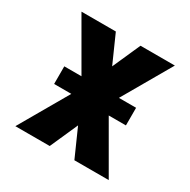

<svg xmlns="http://www.w3.org/2000/svg" viewBox="-124 -637 748 755"><g transform="rotate(30 250.0 -260.0)"><path d="M38 0 165 -220H87V-300H165L38 -520H194L250 -394L306 -520H462L335 -300H413V-220H335L462 0H306L250 -126L194 0Z"/></g></svg>

Font: Iosevka Heavy
Style: Regular
Weight: 900
Monospace: yes
Designer: Belleve Invis
Foundry: Belleve Invis
Version: Version 32.5.0; ttfautohint (v1.8.4)